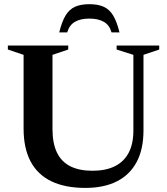

<svg xmlns="http://www.w3.org/2000/svg" viewBox="-20 -908 818 940"><path d="M633 -269V-639.5L551 -665.5V-685H759.5V-665.5L682.5 -639.5V-270Q682.5 -177.5 649 -114.8Q615.5 -52 552 -20Q488.5 12 397.5 12Q299.5 12 232 -20.2Q164.5 -52.5 130 -117.2Q95.5 -182 95.5 -278.5V-639.5L18.5 -665.5V-685H314V-665.5L237 -639.5V-275Q237 -206.5 258.8 -161.2Q280.5 -116 324.2 -94Q368 -72 433 -72Q497 -72 541.5 -93.8Q586 -115.5 609.5 -159.2Q633 -203 633 -269ZM417.5 -817Q374.5 -817 347 -801.2Q319.5 -785.5 309 -749.5H270Q283 -802.5 301.2 -832.5Q319.5 -862.5 347.5 -875Q375.5 -887.5 417.5 -887.5Q459.5 -887.5 487.5 -875Q515.5 -862.5 533.8 -832.5Q552 -802.5 565 -749.5H526Q516 -785.5 488.2 -801.2Q460.5 -817 417.5 -817Z"/></svg>

Font: Newsreader 36pt SemiBold
Style: Regular
Weight: 600
Designer: Hugues Gentile
Foundry: Production Type
Version: Version 1.003